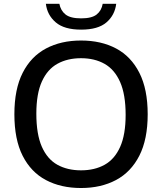

<svg xmlns="http://www.w3.org/2000/svg" viewBox="-20 -958 834 988"><path d="M397 9.5Q293.5 9.5 216.2 -31.5Q139 -72.5 96.5 -156.5Q54 -240.5 54 -370Q54 -499.5 96.8 -583.5Q139.5 -667.5 216.8 -708.5Q294 -749.5 397 -749.5Q500.5 -749.5 577.5 -708.5Q654.5 -667.5 697.2 -583.2Q740 -499 740 -370Q740 -241 697 -156.8Q654 -72.5 576.8 -31.5Q499.5 9.5 397 9.5ZM397 -81.5Q467 -81.5 518.5 -110.2Q570 -139 598.2 -202Q626.5 -265 626.5 -367Q626.5 -472 598 -536.2Q569.5 -600.5 518 -629.5Q466.5 -658.5 397 -658.5Q327.5 -658.5 275.8 -630Q224 -601.5 195.5 -538.5Q167 -475.5 167 -373Q167 -267.5 195.2 -203.2Q223.5 -139 275.2 -110.2Q327 -81.5 397 -81.5ZM397.5 -805.5Q310.5 -805.5 266.8 -843Q223 -880.5 216 -938.5H285.5Q292 -903.5 317.2 -883.5Q342.5 -863.5 397.5 -863.5Q452.5 -863.5 477.5 -883.5Q502.5 -903.5 508.5 -938.5H578Q571 -880 527.8 -842.8Q484.5 -805.5 397.5 -805.5Z"/></svg>

Font: Encode Sans SemiExpanded SemiExpanded Medium
Style: Regular
Weight: 500
Width: 6
Designer: Multiple Designers
Foundry: Impallari Type
Version: Version 3.000; ttfautohint (v1.8.3) -l 8 -r 50 -G 200 -x 14 